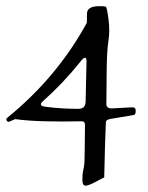

<svg xmlns="http://www.w3.org/2000/svg" viewBox="-21 -377 470 610"><path d="M410.2 -24.9Q410.2 -12.7 404.3 -11.7Q346.7 -2 332 0.5Q315.9 2.9 315.4 10.7Q312.5 73.2 310.1 186.5L280.3 202.1Q259.3 212.9 251 212.9Q240.7 212.9 240.7 194.1Q240.7 175.3 243.7 163.3Q246.6 151.4 247.3 138.2Q248 125 249 20Q249 8.3 238.8 8.3Q175.3 9.8 120.8 8.3Q66.4 6.8 26.9 1.5L9.3 9.3Q3.9 11.7 0.5 6.3Q-1 4.4 -1 2.4Q-1 -0.5 3.4 -3.9Q161.1 -132.3 254.9 -304.7L255.4 -334Q255.4 -357.4 294.9 -357.4Q312 -357.4 315.4 -355.5Q318.8 -353.5 323.7 -316.2Q328.6 -278.8 323.5 -247.1Q318.4 -215.3 317.9 -149.9Q317.4 -84.5 316.9 -45.9Q317.4 -31.7 335.9 -32.7L398.9 -36.1Q410.2 -36.6 410.2 -24.9ZM251 -53.7 253.9 -181.6Q253.9 -207 232.9 -179.2Q180.2 -113.3 115.2 -55.2Q98.6 -40.5 125 -37.6Q175.3 -31.2 228.5 -31.2Q250.5 -31.7 251 -53.7Z"/></svg>

Font: Eadui
Style: Medium
Weight: 500
Designer: Peter S. Baker
Version: Version 1.1